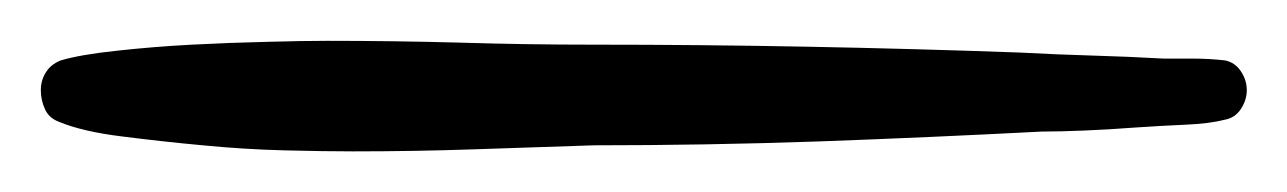

<svg xmlns="http://www.w3.org/2000/svg" viewBox="-30 -69 637 95"><path d="M586.9 -24.4Q586.9 -19.5 584 -15.1Q581.1 -10.7 576.2 -9.8Q568.4 -7.8 556.6 -7.3Q544.9 -6.8 531.7 -5.9Q518.6 -4.9 506.3 -4.4Q494.1 -3.9 485.4 -3.9Q429.7 -1 374.5 1Q319.3 2.9 263.7 2.9Q233.4 3.9 204.1 4.9Q174.8 5.9 144.5 5.9Q130.9 5.9 110.8 5.4Q90.8 4.9 70.3 2.9Q49.8 1 30.3 -1.5Q10.7 -3.9 -1 -8.8Q-5.9 -10.7 -7.8 -15.1Q-9.8 -19.5 -9.8 -24.4Q-9.8 -29.3 -7.3 -33.2Q-4.9 -37.1 0 -39.1Q9.8 -42 27.8 -43.9Q45.9 -45.9 64.9 -46.9Q84 -47.9 102.1 -48.3Q120.1 -48.8 131.8 -48.8Q165 -48.8 197.8 -47.9Q230.5 -46.9 263.7 -46.9Q316.4 -46.9 369.1 -45.9Q421.9 -44.9 474.6 -43Q493.2 -42 510.7 -41.5Q528.3 -41 545.9 -40Q552.7 -40 560.5 -40Q568.4 -40 576.2 -39.1Q581.1 -38.1 584 -33.7Q586.9 -29.3 586.9 -24.4Z"/></svg>

Font: Calligraffitti
Style: Regular
Weight: 400
Designer: Dathan Boardman
Foundry: Open Window
Version: Version 1.001